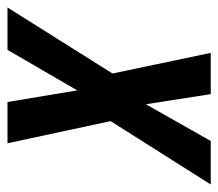

<svg xmlns="http://www.w3.org/2000/svg" viewBox="-103 -527 582 512"><g transform="rotate(90 188.0 -271.0)"><path d="M-48 0 128 -280 73 -542H183L210 -369L308 -542H424L255 -275L314 0H204L173 -186L65 0Z"/></g></svg>

Font: Noto Sans ExtraCondensed SemiBold
Style: Italic
Weight: 600
Width: 2
Italic angle: -12°
Designer: Monotype Design Team
Foundry: Monotype Imaging Inc.
Version: Version 2.013; ttfautohint (v1.8.4.7-5d5b)